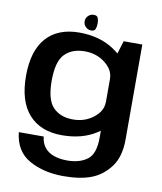

<svg xmlns="http://www.w3.org/2000/svg" viewBox="-100 -791 936 1106"><g transform="rotate(10 368.5 -238.0)"><path d="M346.5 234.5Q443.5 234.5 508.5 209.8Q573.5 185 618.2 125.5Q663 66 663 -36.5V-591H554L514 -461.5V-19Q514 75.5 469.2 108.8Q424.5 142 352 142Q308.5 142 274.2 130Q240 118 220 93.2Q200 68.5 195.5 29.5H50Q62 140.5 146.5 187.5Q231 234.5 346.5 234.5ZM297 4Q414 4 496.2 -48.5Q578.5 -101 578.5 -155.5L513.5 -227Q513.5 -175.5 463.2 -136Q413 -96.5 344 -96.5Q270.5 -96.5 227.8 -139.8Q185 -183 185 -296Q185 -408.5 227.8 -451.8Q270.5 -495 344 -495Q413 -495 463.2 -455.8Q513.5 -416.5 513.5 -366L578 -434Q578 -487.5 495 -541.8Q412 -596 295 -596Q169.5 -596 102 -520Q34.5 -444 34.5 -297Q34.5 -149.5 102.8 -72.8Q171 4 297 4ZM358.5 -619.5Q377.5 -619.5 383 -633Q388.5 -646.5 388.5 -665.5Q388.5 -684.5 383.2 -697.8Q378 -711 358.5 -711Q339.5 -711 326 -697.8Q312.5 -684.5 312.5 -665.5Q312.5 -646.5 326 -633Q339.5 -619.5 358.5 -619.5Z"/></g></svg>

Font: Anybody SemiExpanded SemiBold
Style: Regular
Weight: 600
Width: 6
Designer: Tyler Finck
Foundry: Etcetera Type Company
Version: Version 1.113;gftools[0.9.25]